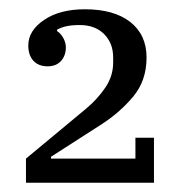

<svg xmlns="http://www.w3.org/2000/svg" viewBox="-20 -724 386 414"><path d="M36 -382 166 -490Q190 -510 207 -535Q224 -560 224 -589V-600Q224 -631 204.5 -650.5Q185 -670 152 -670Q135 -670 123.5 -667.5Q112 -665 103 -660V-657Q111 -652 116.5 -642Q122 -632 122 -622Q122 -604 111.5 -592.5Q101 -581 83 -581Q63 -581 52 -593Q41 -605 41 -626Q41 -658 75 -681Q109 -704 163 -704Q226 -704 261 -676.5Q296 -649 296 -600Q296 -550 267 -515.5Q238 -481 199 -456L90 -386V-382H272V-427H312V-330H36Z"/></svg>

Font: IBM Plex Serif
Style: Regular
Weight: 400
Designer: Mike Abbink, Paul van der Laan, Pieter van Rosmalen
Foundry: Bold Monday
Version: Version 2.6